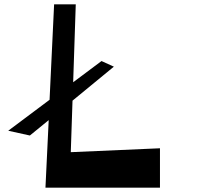

<svg xmlns="http://www.w3.org/2000/svg" viewBox="-20 -867 949 887"><path d="M307 -164 719 -182V0H190L205 -312L118 -241L18 -263L209 -406L230 -847H330L318 -487L449 -585L506 -559L315 -402Z"/></svg>

Font: OpenDyslexic
Style: Regular
Weight: 400
Designer: Abbie Gonzalez
Version: Version 0.920;hotconv 1.0.109;makeotfexe 2.5.65596